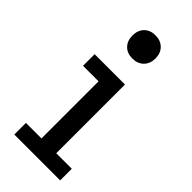

<svg xmlns="http://www.w3.org/2000/svg" viewBox="-211 -684 725 725"><g transform="rotate(45 152.0 -321.0)"><path d="M36 -429H198V-62H281V0H36V-62H119V-367H36ZM148 -642Q176 -642 193 -625Q210 -608 210 -580Q210 -552 193 -535Q176 -518 148 -518Q120 -518 103.5 -535Q87 -552 87 -580Q87 -608 103.5 -625Q120 -642 148 -642Z"/></g></svg>

Font: Podkova VF Beta
Style: Regular
Weight: 400
Designer: Ilya Yudin
Foundry: Cyreal (www.cyreal.org)
Version: Version 2.100